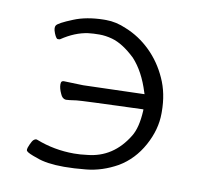

<svg xmlns="http://www.w3.org/2000/svg" viewBox="-62 -547 646 622"><g transform="rotate(10 261.0 -236.0)"><path d="M187 10Q129 10 96 -3Q66 -13 61 -19Q59 -20 59 -25Q59 -29 64.5 -41.5Q70 -54 74.5 -58Q79 -62 83 -62Q85 -62 87 -61Q146 -38 211 -38Q232 -38 254 -41Q339 -49 387 -128Q405 -157 408 -213V-218Q206 -211 190 -209Q163 -205 155 -205Q143 -206 137 -221Q129 -238 129 -251Q129 -258 131.5 -260.5Q134 -263 138 -263L202 -261Q215 -261 403 -267L401 -273Q381 -338 345 -377Q304 -416 268 -426Q246 -432 226 -432Q206 -432 189 -430Q146 -424 103 -395Q101 -394 99 -394Q97 -394 94 -394Q89 -396 83 -411Q79 -421 79 -427Q79 -433 81 -436Q86 -445 133 -464Q174 -481 231 -482Q235 -482 239 -482Q272 -482 306 -467Q351 -449 387.5 -413.5Q424 -378 446 -329Q468 -281 468 -220Q468 -218 468 -215Q468 -162 439 -109Q410 -56 361 -27Q311 1 259 6Q219 10 187 10Z"/></g></svg>

Font: LXGW WenKai TC Light
Style: Regular
Weight: 300
Designer: LXGW / Fontworks Inc.
Foundry: LXGW / Fontworks Inc.
Version: Version 1.330